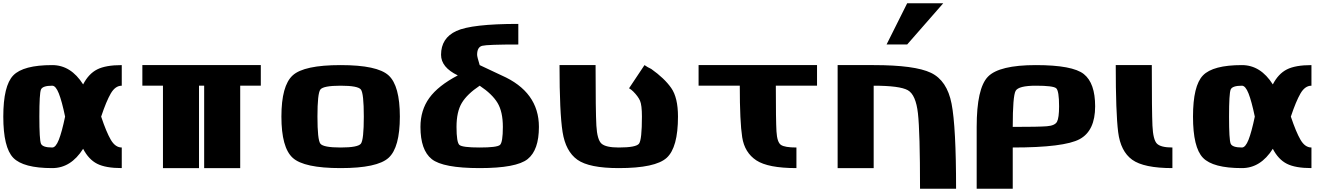

<svg xmlns="http://www.w3.org/2000/svg" viewBox="-20 -1020 8102 1165"><path d="M718.8 -125V0Q621.1 0 569.3 -26.4Q517.6 -52.7 484.4 -117.2Q410.2 0 296.9 0Q121.1 0 60.5 -62.5Q0 -125 0 -312.5Q0 -500 60.5 -562.5Q121.1 -625 296.9 -625Q410.2 -625 484.4 -507.8Q517.6 -572.3 569.3 -598.6Q621.1 -625 718.8 -625V-500Q679.7 -500 652.3 -453.1Q625 -406.2 593.8 -312.5Q625 -218.8 652.3 -171.9Q679.7 -125 718.8 -125ZM296.9 -500Q238.3 -500 228.5 -476.6Q218.8 -453.1 218.8 -312.5Q218.8 -171.9 228.5 -148.4Q238.3 -125 296.9 -125Q318.4 -125 336.9 -171.9Q355.5 -218.8 375 -312.5Q355.5 -406.2 336.9 -453.1Q318.4 -500 296.9 -500Z M1562.5 -625V-500H1437.5V0H1218.8V-500H1187.5V0H968.8V-500H843.8V-625Z M2187.5 -312.5Q2187.5 -453.1 2169.9 -476.6Q2152.3 -500 2046.9 -500Q1941.4 -500 1923.8 -476.6Q1906.2 -453.1 1906.2 -312.5Q1906.2 -171.9 1923.8 -148.4Q1941.4 -125 2046.9 -125Q2152.3 -125 2169.9 -148.4Q2187.5 -171.9 2187.5 -312.5ZM2406.2 -312.5Q2406.2 -125 2337.9 -62.5Q2269.5 0 2046.9 0Q1824.2 0 1755.9 -62.5Q1687.5 -125 1687.5 -312.5Q1687.5 -500 1755.9 -562.5Q1824.2 -625 2046.9 -625Q2269.5 -625 2337.9 -562.5Q2406.2 -500 2406.2 -312.5Z M2750 -250Q2750 -156.2 2767.6 -140.6Q2785.2 -125 2890.6 -125Q2996.1 -125 3013.7 -140.6Q3031.2 -156.2 3031.2 -250Q3031.2 -341.8 2999 -395.5Q2966.8 -449.2 2890.6 -500Q2814.5 -449.2 2782.2 -395.5Q2750 -341.8 2750 -250ZM3023.4 -562.5Q3250 -462.9 3250 -250Q3250 -109.4 3181.6 -54.7Q3113.3 0 2890.6 0Q2668 0 2599.6 -54.7Q2531.2 -109.4 2531.2 -250Q2531.2 -351.6 2585 -425.8Q2638.7 -500 2757.8 -562.5Q2656.2 -611.3 2656.2 -687.5Q2656.2 -789.1 2749 -832Q2841.8 -875 3125 -875V-750Q2937.5 -750 2906.2 -742.2Q2875 -734.4 2875 -687.5Q2875 -675.8 2890.6 -625Z M3734.4 0Q3554.7 0 3483.4 -50.8Q3412.1 -101.6 3393.6 -218.8Q3375 -335.9 3375 -625H3593.8Q3593.8 -343.8 3598.6 -257.8Q3603.5 -171.9 3629.9 -148.4Q3656.2 -125 3734.4 -125Q3839.8 -125 3857.4 -148.4Q3875 -171.9 3875 -312.5Q3875 -382.8 3863.3 -409.2Q3851.6 -435.5 3822.3 -464.8Q3810.5 -476.6 3796.9 -484.4L3890.6 -625Q3910.2 -611.3 3931.6 -601.6Q4011.7 -544.9 4052.7 -486.3Q4093.8 -427.7 4093.8 -312.5Q4093.8 -125 4025.4 -62.5Q3957 0 3734.4 0Z M4812.5 -125V0Q4640.6 0 4569.3 -46.9Q4498 -93.8 4483.4 -187.5Q4468.8 -281.2 4468.8 -500H4218.8V-625H4937.5V-500H4687.5Q4687.5 -289.1 4691.4 -222.7Q4695.3 -156.2 4718.8 -140.6Q4742.2 -125 4812.5 -125Z M5281.2 0H5062.5V-625H5281.2Q5531.2 -625 5628.9 -578.1Q5726.6 -531.2 5753.9 -390.6Q5781.2 -250 5781.2 125H5562.5Q5562.5 -218.8 5549.8 -332Q5537.1 -445.3 5488.3 -472.7Q5439.5 -500 5281.2 -500ZM5484.4 -750H5359.4L5484.4 -1000H5703.1Z M6406.2 -375Q6406.2 -468.8 6388.7 -484.4Q6371.1 -500 6265.6 -500Q6160.2 -500 6142.6 -468.8Q6125 -437.5 6125 -250Q6283.2 -250 6332 -253.9Q6380.9 -257.8 6393.6 -281.2Q6406.2 -304.7 6406.2 -375ZM6625 -375Q6625 -226.6 6531.2 -175.8Q6437.5 -125 6125 -125V125H5906.2V-250Q5906.2 -484.4 5974.6 -554.7Q6043 -625 6265.6 -625Q6488.3 -625 6556.6 -570.3Q6625 -515.6 6625 -375Z M6968.8 -625Q6968.8 -343.8 6972.7 -257.8Q6976.6 -171.9 7000 -148.4Q7023.4 -125 7093.8 -125V0Q6920.3 0 6849.8 -50.8Q6779.3 -101.6 6764.6 -218.8Q6750 -335.9 6750 -625Z M7937.5 -125V0Q7839.8 0 7788.1 -26.4Q7736.3 -52.7 7703.1 -117.2Q7628.9 0 7515.6 0Q7339.8 0 7279.3 -62.5Q7218.8 -125 7218.8 -312.5Q7218.8 -500 7279.3 -562.5Q7339.8 -625 7515.6 -625Q7628.9 -625 7703.1 -507.8Q7736.3 -572.3 7788.1 -598.6Q7839.8 -625 7937.5 -625V-500Q7898.4 -500 7871.1 -453.1Q7843.8 -406.2 7812.5 -312.5Q7843.8 -218.8 7871.1 -171.9Q7898.4 -125 7937.5 -125ZM7515.6 -500Q7457 -500 7447.3 -476.6Q7437.5 -453.1 7437.5 -312.5Q7437.5 -171.9 7447.3 -148.4Q7457 -125 7515.6 -125Q7537.1 -125 7555.7 -171.9Q7574.2 -218.8 7593.8 -312.5Q7574.2 -406.2 7555.7 -453.1Q7537.1 -500 7515.6 -500Z"/></svg>

Font: CraftyPE
Style: Regular
Weight: 400
Designer: Erek Butcher
Foundry: Haunted Coop
Version: Version 0.018;April 4, 2024;FontCreator 15.0.0.2962 64-bit